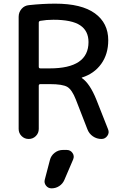

<svg xmlns="http://www.w3.org/2000/svg" viewBox="-20 -760 656 1050"><path d="M192 -636V-395Q192 -386 201 -386H252Q464 -386 464 -530Q464 -591 418.5 -621.5Q373 -652 272 -652Q234 -652 200 -646Q192 -644 192 -636ZM82 -55V-668Q82 -693 98 -711.5Q114 -730 139 -732Q213 -740 282 -740Q426 -740 499 -687Q572 -634 572 -540Q572 -464 533.5 -410.5Q495 -357 428 -336Q427 -336 427 -335Q427 -333 428 -333Q471 -304 507 -215L571 -53Q579 -34 567 -17Q555 0 535 0Q509 0 488 -14.5Q467 -29 458 -53L395 -215Q374 -269 348.5 -284.5Q323 -300 252 -300H201Q192 -300 192 -291V-55Q192 -32 176 -16Q160 0 137 0Q114 0 98 -16Q82 -32 82 -55ZM324 60H345Q365 60 376.5 76.5Q388 93 380 112L332 224Q323 245 304 257.5Q285 270 262 270Q243 270 231.5 255Q220 240 225 222L253 115Q259 91 279 75.5Q299 60 324 60Z"/></svg>

Font: Rounded Mplus 1c Medium
Style: Regular
Weight: 500
Version: Version 1.059.20150529